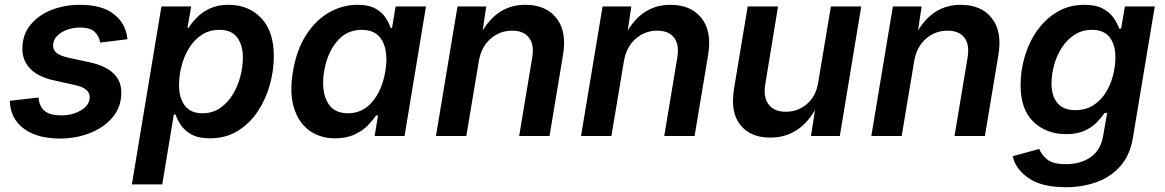

<svg xmlns="http://www.w3.org/2000/svg" viewBox="-20 -573 4907 809"><path d="M232.9 10.7Q136.2 10.7 80.1 -31.2Q23.9 -73.2 21.5 -146.5V-148.4L142.1 -162.1Q146 -123 168.7 -105Q191.4 -86.9 237.8 -86.9Q286.1 -86.9 322 -108.6Q357.9 -130.4 357.9 -164.1Q357.9 -182.1 343.5 -194.6Q329.1 -207 297.4 -214.4L207 -234.4Q140.6 -249 107.4 -283.4Q74.2 -317.9 74.2 -367.2Q74.2 -426.3 107.9 -467.8Q141.6 -509.3 196.8 -531Q252 -552.7 316.4 -552.7Q410.2 -552.7 459.7 -513.7Q509.3 -474.6 516.6 -411.6Q516.6 -410.6 516.8 -409.7Q517.1 -408.7 517.1 -407.7L402.3 -393.6Q397.5 -420.9 378.7 -439Q359.9 -457 316.4 -457Q288.1 -457 262.2 -447.5Q236.3 -438 220 -420.9Q203.6 -403.8 203.6 -380.9Q203.6 -362.3 218.3 -350.1Q232.9 -337.9 267.6 -330.1L357.9 -310.5Q491.2 -281.2 491.2 -183.1Q491.2 -121.6 454.1 -78.1Q417 -34.7 358.2 -12Q299.3 10.7 232.9 10.7Z M535.6 204.1 660.2 -545.9H785.6L770 -455.6H774.4Q787.6 -476.6 809.3 -499Q831.1 -521.5 864 -537.1Q897 -552.7 943.4 -552.7Q1026.9 -552.7 1080.3 -497.1Q1133.8 -441.4 1133.8 -336.4Q1133.8 -275.9 1116.7 -214.8Q1099.6 -153.8 1065.7 -103Q1031.7 -52.2 981.4 -21.2Q931.2 9.8 864.7 9.8Q815.9 9.8 786.4 -6.8Q756.8 -23.4 741.5 -46.9Q726.1 -70.3 719.7 -90.3H712.4L663.6 204.1ZM832.5 -95.7Q875.5 -95.7 907.7 -117.9Q939.9 -140.1 961.2 -175.5Q982.4 -210.9 992.9 -251.7Q1003.4 -292.5 1003.4 -329.6Q1003.4 -382.8 979.5 -415Q955.6 -447.3 904.8 -447.3Q862.3 -447.3 830.6 -426.5Q798.8 -405.8 777.3 -371.3Q755.9 -336.9 745.1 -295.9Q734.4 -254.9 734.4 -214.8Q734.4 -159.7 759 -127.7Q783.7 -95.7 832.5 -95.7Z M1392.6 9.8Q1328.6 9.8 1283.2 -23.2Q1237.8 -56.2 1218.5 -119.1Q1199.2 -182.1 1214.4 -272Q1229.5 -362.8 1269.8 -425.5Q1310.1 -488.3 1366.7 -520.5Q1423.3 -552.7 1486.3 -552.7Q1534.2 -552.7 1562.5 -536.6Q1590.8 -520.5 1605.2 -497.8Q1619.6 -475.1 1626 -455.6H1631.8L1647 -545.9H1774.9L1684.6 0H1558.6L1572.8 -86.4H1564.5Q1551.3 -66.4 1529.1 -43.9Q1506.8 -21.5 1473.1 -5.9Q1439.5 9.8 1392.6 9.8ZM1446.3 -95.7Q1507.8 -95.7 1549.1 -144.5Q1590.3 -193.4 1603.5 -272.5Q1616.7 -352.1 1591.6 -399.7Q1566.4 -447.3 1503.9 -447.3Q1439.9 -447.3 1399.2 -397.9Q1358.4 -348.6 1345.7 -272.5Q1333 -195.8 1357.9 -145.8Q1382.8 -95.7 1446.3 -95.7Z M1997.6 -315.4 1944.8 0H1816.9L1907.7 -545.9H2028.8L2013.7 -444.3Q2079.1 -552.7 2193.4 -552.7Q2280.3 -552.7 2324.5 -496.8Q2368.7 -440.9 2352.5 -342.8L2295.4 0H2167.5L2222.7 -331.5Q2231.4 -386.2 2208.5 -415Q2185.5 -443.8 2138.2 -443.8Q2085.4 -443.8 2046.4 -409.2Q2007.3 -374.5 1997.6 -315.4Z M2608.9 -315.4 2556.2 0H2428.2L2519 -545.9H2640.1L2625 -444.3Q2690.4 -552.7 2804.7 -552.7Q2891.6 -552.7 2935.8 -496.8Q2980 -440.9 2963.9 -342.8L2906.7 0H2778.8L2834 -331.5Q2842.8 -386.2 2819.8 -415Q2796.9 -443.8 2749.5 -443.8Q2696.8 -443.8 2657.7 -409.2Q2618.7 -374.5 2608.9 -315.4Z M3225.6 6.8Q3141.6 6.8 3099.1 -46.9Q3056.6 -100.6 3072.8 -198.7L3130.4 -545.9H3258.3L3204.6 -218.8Q3195.3 -164.1 3218.5 -133.1Q3241.7 -102.1 3291.5 -102.1Q3341.8 -102.1 3380.1 -134.8Q3418.5 -167.5 3427.7 -226.6L3481 -545.9H3608.9L3518.6 0H3397L3414.1 -109.4Q3346.2 6.8 3225.6 6.8Z M3832 -315.4 3779.3 0H3651.4L3742.2 -545.9H3863.3L3848.1 -444.3Q3913.6 -552.7 4027.8 -552.7Q4114.7 -552.7 4158.9 -496.8Q4203.1 -440.9 4187 -342.8L4129.9 0H4002L4057.1 -331.5Q4065.9 -386.2 4043 -415Q4020 -443.8 3972.7 -443.8Q3919.9 -443.8 3880.9 -409.2Q3841.8 -374.5 3832 -315.4Z M4470.7 215.8Q4368.7 215.8 4313.5 177.2Q4258.3 138.7 4247.1 85L4358.9 54.7Q4367.2 77.1 4391.1 97.9Q4415 118.7 4471.7 118.7Q4533.2 118.7 4575.4 89.1Q4617.7 59.6 4627.9 1L4645 -97.7L4633.3 -96.2Q4620.1 -76.2 4599.9 -55.9Q4579.6 -35.6 4548.6 -21.7Q4517.6 -7.8 4472.7 -7.8Q4388.7 -7.8 4334.5 -59.8Q4280.3 -111.8 4280.3 -213.9Q4280.3 -276.4 4298.3 -336.7Q4316.4 -397 4351.3 -445.8Q4386.2 -494.6 4436 -523.7Q4485.8 -552.7 4549.3 -552.7Q4599.1 -552.7 4628.9 -535.6Q4658.7 -518.6 4674.1 -494.9Q4689.5 -471.2 4696.3 -451.7L4704.1 -453.1L4719.7 -545.9H4845.7L4753.9 5.4Q4742.2 78.6 4702.4 125Q4662.6 171.4 4602.5 193.6Q4542.5 215.8 4470.7 215.8ZM4510.7 -108.9Q4554.2 -108.9 4585.9 -128.9Q4617.7 -148.9 4638.4 -181.6Q4659.2 -214.4 4669.4 -253.7Q4679.7 -293 4679.7 -332Q4679.7 -385.3 4655.3 -416.3Q4630.9 -447.3 4581.1 -447.3Q4540 -447.3 4508.3 -427Q4476.6 -406.7 4454.8 -373.5Q4433.1 -340.3 4421.9 -300.5Q4410.6 -260.7 4410.6 -221.2Q4410.6 -168.9 4435.5 -138.9Q4460.4 -108.9 4510.7 -108.9Z"/></svg>

Font: Inter Semi Bold
Style: Italic
Weight: 600
Italic angle: -9.39999°
Designer: Rasmus Andersson
Foundry: rsms
Version: Version 4.000;git-3c8e0fc